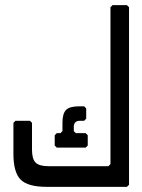

<svg xmlns="http://www.w3.org/2000/svg" viewBox="-20 -724 552 744"><path d="M160 0Q88 0 60 -28Q32 -56 32 -128V-248L40 -256H96L104 -248V-144Q104 -108 118 -94Q132 -80 168 -80H400L408 -88V-696L416 -704H472L480 -696V-8L472 0ZM200 -152 192 -160V-200L200 -208H214L222 -216V-248Q222 -284 236 -298Q250 -312 286 -312H306L314 -304V-264L306 -256H290Q266 -256 266 -232V-216L274 -208H312L320 -200V-160L312 -152Z"/></svg>

Font: Hasubi Mono
Style: Regular
Weight: 400
Designer: Eli Heuer
Foundry: Eli Heuer
Version: Version 1.000